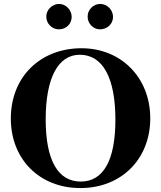

<svg xmlns="http://www.w3.org/2000/svg" viewBox="-20 -936 818 975"><path d="M554 -850C554 -886 524 -916 489 -916C454 -916 425 -887 425 -852C425 -816 453 -787 488 -787C525 -787 554 -815 554 -850ZM344 -850C344 -886 314 -916 280 -916C245 -916 215 -886 215 -852C215 -816 244 -787 279 -787C316 -787 344 -815 344 -850ZM743 -335C743 -542 595 -691 394 -691C186 -691 35 -547 35 -334C35 -127 181 19 388 19C595 19 743 -127 743 -335ZM566 -328C566 -122 505 -14 390 -14C276 -14 212 -119 212 -330C212 -540 275 -658 385 -658C502 -658 566 -541 566 -328Z"/></svg>

Font: XITS
Style: Bold
Weight: 700
Designer: MicroPress Inc., with final additions and corrections provided by Coen Hoffman, Elsevier (retired)
Version: Version 1.107